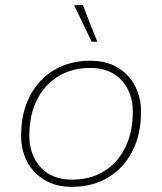

<svg xmlns="http://www.w3.org/2000/svg" viewBox="-20 -716 630 746"><path d="M260 10Q197 10 152.5 -17Q108 -44 85 -89Q62 -134 62 -188Q62 -278 96.5 -343.5Q131 -409 191.5 -444.5Q252 -480 330 -480Q394 -480 438 -453Q482 -426 505 -381.5Q528 -337 528 -282Q528 -193 493.5 -127Q459 -61 398.5 -25.5Q338 10 260 10ZM260 -18Q331 -18 384 -50.5Q437 -83 466.5 -142.5Q496 -202 496 -282Q496 -356 452.5 -404Q409 -452 330 -452Q260 -452 206.5 -419.5Q153 -387 123.5 -328Q94 -269 94 -188Q94 -115 137.5 -66.5Q181 -18 260 -18ZM336 -554 268 -696H302L358 -554Z"/></svg>

Font: Gantari Thin
Style: Italic
Weight: 100
Italic angle: -10°
Designer: Anugrah Pasau
Foundry: Lafontype
Version: Version 1.000; ttfautohint (v1.8.4.7-5d5b)